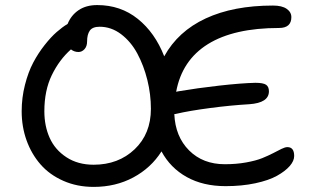

<svg xmlns="http://www.w3.org/2000/svg" viewBox="-20 -731 1229 761"><path d="M351.1 9.8Q285.6 9.8 231.2 -14.2Q176.8 -38.1 140.9 -79.1Q105 -120.1 85.4 -174.3Q65.9 -228.5 65.9 -290Q65.9 -343.8 78.9 -394.5Q91.8 -445.3 111.6 -482.7Q131.3 -520 156.7 -552.2Q182.1 -584.5 204.8 -604.2Q227.5 -624 248 -636.2Q261.7 -670.4 291.5 -690.7Q321.3 -710.9 365.2 -710.9Q458 -710.9 526.1 -656.2Q594.2 -601.6 630.9 -507.8Q685.5 -606.9 795.4 -658Q905.3 -709 1062 -709Q1097.7 -709 1116.2 -696Q1134.8 -683.1 1134.8 -663.1Q1134.8 -620.1 1085.9 -620.1Q907.2 -620.1 804.2 -556.2Q701.2 -492.2 678.2 -367.2Q679.7 -367.7 682.6 -368.2Q685.5 -368.7 687 -369.1Q761.7 -381.8 848.6 -391.6Q935.5 -401.4 992.2 -402.8Q1023.4 -402.8 1034.7 -395Q1045.9 -387.2 1045.9 -369.1Q1045.9 -323.2 967.8 -317.9Q893.1 -313.5 811.8 -302.7Q730.5 -292 678.2 -279.8Q675.3 -278.8 670.9 -278.8Q674.8 -189.5 729.5 -134.8Q784.2 -80.1 871.1 -80.1Q917 -80.1 955.8 -87.2Q994.6 -94.2 1019.3 -104.2Q1043.9 -114.3 1062.7 -124Q1081.5 -133.8 1095.7 -140.9Q1109.9 -147.9 1119.1 -147.9Q1146 -147.9 1146 -112.8Q1146 -93.3 1128.4 -73Q1110.8 -52.7 1078.1 -34.4Q1045.4 -16.1 991.9 -4.6Q938.5 6.8 874 6.8Q785.2 6.8 720.2 -29.3Q655.3 -65.4 620.1 -130.9Q578.6 -65.4 508.5 -27.8Q438.5 9.8 351.1 9.8ZM155.8 -290Q155.8 -231.4 177 -184.3Q198.2 -137.2 243.4 -107.7Q288.6 -78.1 351.1 -78.1Q449.2 -78.1 513.7 -139.4Q578.1 -200.7 578.1 -299.8Q578.1 -356.9 564 -414.1Q549.8 -471.2 524.4 -518.6Q499 -565.9 460 -595.5Q420.9 -625 375 -625Q346.7 -625 335.9 -609.6Q325.2 -594.2 325.2 -566.9Q325.2 -547.4 314.9 -536.1Q304.7 -524.9 291 -524.9Q274.4 -524.9 261.2 -535.2Q215.3 -494.6 185.5 -433.6Q155.8 -372.6 155.8 -290Z"/></svg>

Font: Shantell Sans Irregular
Style: Regular
Weight: 400
Designer: Stephen Nixon, Anya Danilova, Shantell Martin
Foundry: Arrow Type
Version: Version 1.006;[9816181b4]